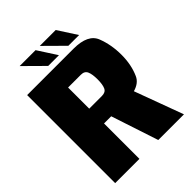

<svg xmlns="http://www.w3.org/2000/svg" viewBox="-232 -928 1041 1041"><g transform="rotate(-45 288.5 -407.5)"><path d="M28 0V-675H383.5Q494 -675 519.2 -609.8Q544.5 -544.5 544.5 -467.5Q544.5 -391.5 517.5 -331.5Q501.5 -294.5 452 -280.5L555.5 0H358.5L269 -271.5H214V0ZM214 -385H312Q340 -385 349.2 -405.5Q358.5 -426 358.5 -465.5Q358.5 -505 349.2 -526Q340 -547 312 -547H214ZM375 -706 265 -815H387L457.5 -706ZM220.5 -706 110.5 -815H232.5L303 -706Z"/></g></svg>

Font: Anybody ExtraBold
Style: Regular
Weight: 800
Designer: Tyler Finck
Foundry: Etcetera Type Company
Version: Version 1.010; ttfautohint (v1.8.3) -l 8 -r 50 -G 200 -x 14 